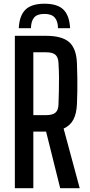

<svg xmlns="http://www.w3.org/2000/svg" viewBox="-20 -988 470 1008"><path d="M213.5 -968.5Q281.5 -968.5 313 -937.5Q344.5 -906.5 348 -840H284.5Q284 -877.5 267 -896.2Q250 -915 213.5 -915Q175 -915 159 -895.8Q143 -876.5 142.5 -840H78.5Q82 -906.5 113.8 -937.5Q145.5 -968.5 213.5 -968.5ZM58 0V-800H221.5Q306 -800 343.8 -766.2Q381.5 -732.5 384 -654Q385.5 -611.5 386 -577.2Q386.5 -543 386 -511Q385.5 -479 384 -442.5Q382 -391.5 365.2 -360Q348.5 -328.5 314 -313L398.5 0H296L222 -297H155V0ZM155 -383.5H221Q256 -383.5 271 -396.5Q286 -409.5 287 -438.5Q288.5 -478.5 289.2 -513.5Q290 -548.5 289.8 -583.5Q289.5 -618.5 287 -658.5Q285.5 -687.5 270.8 -700.5Q256 -713.5 221.5 -713.5H155Z"/></svg>

Font: Big Shoulders Text Thin SemiBold
Style: Regular
Weight: 600
Version: Version 2.002